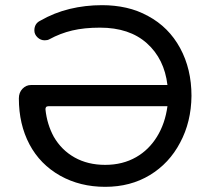

<svg xmlns="http://www.w3.org/2000/svg" viewBox="-20 -741 813 743"><path d="M387 -18Q290 -18 213 -61Q135 -105 94 -182.5Q53 -260 53 -360Q53 -383 67 -397.5Q81 -412 100 -412H628Q616 -513 548.5 -573.5Q481 -634 367 -634Q306 -634 259.5 -623Q213 -612 171 -589Q164 -585 153 -585Q137 -585 125 -596.5Q113 -608 113 -623Q113 -650 136 -661Q190 -692 250 -706.5Q310 -721 375 -721Q424 -721 468.5 -711Q513 -701 553 -679Q633 -636 677 -555Q721 -474 721 -370Q720 -269 677 -189Q635 -109 560 -63.5Q485 -18 387 -18ZM387 -103Q455 -103 507 -133Q556 -161 587.5 -212Q619 -263 628 -330H168Q155 -330 156 -317Q162 -260 188 -212Q218 -160 269 -131.5Q320 -103 387 -103Z"/></svg>

Font: Huninn
Style: Regular
Weight: 400
Designer: justfont
Foundry: justfont
Version: Version 1.003